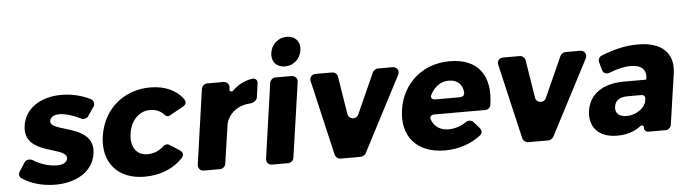

<svg xmlns="http://www.w3.org/2000/svg" viewBox="-48 -986 4254 1196"><g transform="rotate(-5 2078.5 -388.5)"><path d="M341 -547C216 -547 113 -487 97 -376C69 -187 354 -228 342 -149C339 -124 312 -112 278 -112C229 -112 175 -128 127 -158C112 -167 87 -164 78 -150L42 -95C32 -79 33 -62 49 -51C105 -13 178 7 257 7C387 7 493 -54 509 -165C537 -353 248 -317 258 -391C262 -416 286 -428 317 -428C355 -428 402 -414 452 -389C467 -381 488 -387 497 -401L534 -456C546 -474 540 -495 521 -505C467 -532 405 -547 341 -547Z M896 -545C729 -545 600 -434 576 -268C552 -104 648 6 814 6C914 6 998 -29 1055 -91C1070 -108 1065 -126 1046 -139L983 -179C973 -186 954 -182 946 -173C918 -146 883 -132 843 -132C776 -132 738 -186 750 -269C761 -350 815 -405 882 -405C921 -405 951 -391 972 -366C977 -359 993 -354 1001 -359L1090 -408C1108 -418 1114 -434 1103 -451C1062 -511 989 -545 896 -545Z M1354 -539H1252C1235 -539 1220 -525 1217 -509L1150 -40C1147 -18 1162 0 1184 0H1287C1303 0 1319 -14 1321 -30L1357 -275C1357 -275 1358 -282 1359 -283C1378 -346 1435 -388 1513 -392C1528 -393 1551 -408 1553 -424L1565 -509C1569 -532 1555 -547 1531 -543C1484 -535 1442 -513 1408 -478C1401 -472 1386 -477 1387 -487L1389 -499C1392 -521 1376 -539 1354 -539Z M1771 -785C1718 -785 1675 -747 1667 -694C1659 -640 1692 -602 1745 -602C1798 -602 1841 -640 1849 -694C1857 -747 1824 -785 1771 -785ZM1747 -30 1815 -499C1818 -521 1802 -539 1780 -539H1679C1662 -539 1647 -525 1644 -509L1577 -40C1574 -18 1589 0 1611 0H1713C1729 0 1745 -14 1747 -30Z M2198 -19 2442 -488C2455 -513 2439 -539 2411 -539H2319C2308 -539 2292 -529 2287 -518L2173 -264C2158 -232 2112 -238 2106 -273L2068 -510C2066 -526 2050 -539 2034 -539H1930C1906 -539 1890 -519 1896 -496L2005 -27C2008 -13 2024 0 2039 0H2167C2177 0 2193 -10 2198 -19Z M2768 -545C2601 -545 2471 -435 2447 -268C2423 -104 2517 6 2693 6C2780 6 2856 -21 2917 -68C2933 -80 2933 -99 2920 -114L2882 -157C2873 -167 2852 -168 2841 -161C2805 -136 2765 -123 2727 -123C2674 -123 2637 -148 2621 -192C2614 -212 2625 -223 2646 -223H2965C2981 -223 2996 -236 2998 -252C3026 -432 2948 -545 2768 -545ZM2638 -348C2662 -395 2703 -425 2752 -425C2805 -425 2839 -394 2842 -344C2843 -324 2831 -316 2810 -316H2659C2638 -316 2628 -330 2638 -348Z M3371 -19 3615 -488C3628 -513 3612 -539 3584 -539H3492C3481 -539 3465 -529 3460 -518L3346 -264C3331 -232 3285 -238 3279 -273L3241 -510C3239 -526 3223 -539 3207 -539H3103C3079 -539 3063 -519 3069 -496L3178 -27C3181 -13 3197 0 3212 0H3340C3350 0 3366 -10 3371 -19Z M3947 -547C3866 -547 3794 -529 3715 -497C3699 -491 3692 -473 3696 -457L3711 -405C3716 -388 3736 -380 3753 -386C3803 -406 3851 -417 3888 -417C3958 -417 3988 -385 3981 -332L3980 -328C3980 -326 3978 -324 3976 -324H3838C3704 -323 3622 -263 3607 -161C3593 -62 3653 8 3768 8C3828 8 3880 -8 3919 -40C3926 -46 3940 -40 3939 -31H3938C3936 -14 3948 0 3965 0H4073C4089 0 4105 -14 4107 -30L4154 -352C4170 -474 4095 -547 3947 -547ZM3838 -109C3790 -109 3765 -134 3771 -173C3777 -213 3805 -231 3857 -231H3942C3955 -231 3965 -220 3963 -207L3960 -187C3960 -186 3958 -180 3958 -180C3940 -138 3890 -109 3838 -109Z"/></g></svg>

Font: Trueno
Style: RoundBdIt
Weight: 700
Designer: Julieta Ulanovsky, Jasper
Foundry: Julieta Ulanovsky, Cannot Into Space Fonts
Version: Version 3.001